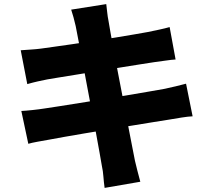

<svg xmlns="http://www.w3.org/2000/svg" viewBox="-20 -845 1040 936"><path d="M349 -718Q344 -741 338.5 -760Q333 -779 327 -798L498 -825Q500 -810 502.5 -786Q505 -762 509 -743Q512 -726 518.5 -687.5Q525 -649 535 -595.5Q545 -542 557 -480.5Q569 -419 581 -356Q593 -293 604 -235.5Q615 -178 624 -132.5Q633 -87 638 -61Q643 -39 650 -12Q657 15 664 41L490 71Q486 42 484 15Q482 -12 477 -34Q473 -57 465.5 -100Q458 -143 447.5 -199Q437 -255 425 -317Q413 -379 401.5 -441.5Q390 -504 379.5 -559Q369 -614 361 -655.5Q353 -697 349 -718ZM81 -600Q107 -602 131.5 -603.5Q156 -605 179 -608Q200 -611 240 -616.5Q280 -622 331.5 -629.5Q383 -637 438.5 -645.5Q494 -654 546 -662.5Q598 -671 638.5 -678Q679 -685 701 -689Q726 -694 756 -700.5Q786 -707 807 -713L836 -555Q817 -554 786.5 -549.5Q756 -545 732 -542Q705 -538 661 -531Q617 -524 564 -515.5Q511 -507 456 -498Q401 -489 351.5 -481Q302 -473 265 -467Q228 -461 211 -458Q186 -453 163.5 -448Q141 -443 113 -435ZM84 -304Q105 -305 138 -308.5Q171 -312 196 -316Q223 -320 268 -327Q313 -334 369 -343Q425 -352 484.5 -361.5Q544 -371 600 -380.5Q656 -390 702.5 -398Q749 -406 777 -411Q806 -417 835.5 -424Q865 -431 887 -437L919 -278Q897 -277 865.5 -272Q834 -267 805 -262Q774 -257 726.5 -249.5Q679 -242 622 -232.5Q565 -223 505.5 -213.5Q446 -204 391 -194.5Q336 -185 292.5 -177.5Q249 -170 224 -165Q190 -159 162.5 -154Q135 -149 118 -144Z"/></svg>

Font: Noto Sans JP Thin Black
Style: Regular
Weight: 900
Version: Version 2.004-H2;hotconv 1.0.118;makeotfexe 2.5.65603